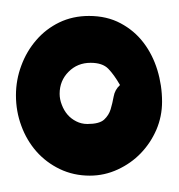

<svg xmlns="http://www.w3.org/2000/svg" viewBox="-22 -710 220 236"><path d="M177.2 -585Q177.2 -566.9 170.2 -550.5Q163.1 -534.2 151.1 -521.7Q139.2 -509.3 122.8 -501.7Q106.4 -494.1 88.4 -494.1Q68.4 -494.1 51.5 -502.2Q34.7 -510.3 22.7 -523.9Q10.7 -537.6 4.2 -555.4Q-2.4 -573.2 -2.4 -592.8Q-2.4 -611.8 4.2 -629.4Q10.7 -647 22.5 -660.6Q34.2 -674.3 50.8 -682.4Q67.4 -690.4 87.4 -690.4Q109.4 -690.4 126.2 -681.4Q143.1 -672.4 154.3 -657.7Q165.5 -643.1 171.4 -624Q177.2 -605 177.2 -585ZM125.5 -605.5Q118.2 -618.2 111.1 -625.5Q104 -632.8 89.4 -632.8Q73.2 -632.8 62.3 -621.8Q51.3 -610.8 51.3 -594.7Q51.3 -587.9 54 -581.1Q56.6 -574.2 61 -569.1Q65.4 -564 71.8 -560.8Q78.1 -557.6 85.4 -557.6Q100.1 -557.6 106 -563Q111.8 -568.4 114 -575.7Q116.2 -583 117.7 -591.3Q119.1 -599.6 125.5 -605.5Z"/></svg>

Font: Just Another Hand
Style: Regular
Weight: 400
Designer: Astigmatic (AOETI)
Foundry: Astigmatic (AOETI)
Version: Version 1.001